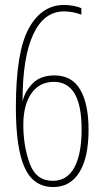

<svg xmlns="http://www.w3.org/2000/svg" viewBox="-20 -740 417 774"><path d="M238 -720Q257 -720 276 -716.5Q295 -713 308 -707V-681Q273 -694 238 -694Q157 -694 114 -601.5Q71 -509 71 -334H72Q80 -371 111.5 -403.5Q143 -436 200 -436Q270 -436 303.5 -378.5Q337 -321 337 -217Q337 -105 300 -45.5Q263 14 195 14Q115 14 79.5 -64Q44 -142 44 -307Q44 -531 96 -625.5Q148 -720 238 -720ZM309 -219Q309 -410 197 -410Q139 -410 106.5 -363.5Q74 -317 74 -237Q74 -152 99.5 -81.5Q125 -11 193 -11Q250 -11 279.5 -64.5Q309 -118 309 -219Z"/></svg>

Font: Noto Sans Display Thin Cond
Style: Regular
Weight: 250
Width: 3
Designer: Monotype Design team
Foundry: Monotype Imaging Inc.
Version: Version 1.000